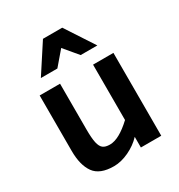

<svg xmlns="http://www.w3.org/2000/svg" viewBox="-183 -890 960 1028"><g transform="rotate(-30 297.0 -375.5)"><path d="M397 0V-65.9Q363.8 -30.3 315.7 -7.6Q267.6 15.1 223.1 15.1Q136.2 15.1 101.6 -33Q66.9 -81.1 66.9 -169.9V-512.2H192.9V-230Q192.9 -175.8 199.2 -147Q205.6 -118.2 220 -107.2Q234.4 -96.2 262.2 -96.2Q318.4 -96.2 397 -169.9V-512.2H522.9V0ZM365.2 -589.8 293.9 -674.8 221.2 -589.8H119.1L233.9 -766.1H353L468.3 -589.8Z"/></g></svg>

Font: Clear Sans
Style: Bold
Weight: 700
Foundry: Intel Corporation
Version: Version 1.00